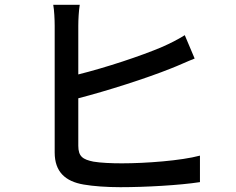

<svg xmlns="http://www.w3.org/2000/svg" viewBox="-20 -780 980 797"><path d="M305 -572V-673C305 -699 307 -735 311 -760H256H201C205 -739 207 -699 207 -673C207 -618 207 -247 207 -147C207 -67 251 -27 327 -14C367 -7 423 -3 480 -3C584 -3 726 -11 810 -24V-134C732 -113 585 -102 486 -102C442 -102 398 -104 368 -109C324 -118 305 -130 305 -175V-372C425 -403 588 -455 690 -496C719 -507 757 -525 788 -537L747 -634C715 -614 686 -600 655 -586C564 -547 417 -499 305 -471Z"/></svg>

Font: GenSekiGothic2 TW M
Style: Regular
Weight: 500
Version: Version 2.100;PS 2.1;hotconv 16.6.51;makeotf.lib2.5.65220 DE